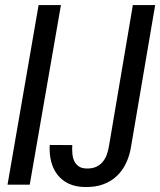

<svg xmlns="http://www.w3.org/2000/svg" viewBox="-20 -731 634 760"><path d="M97.7 0H9.8L132.8 -710.9H221.2ZM505.9 -710.9H594.2L500 -157.7Q494.6 -119.1 480.2 -87.9Q465.8 -56.6 442.9 -34.7Q419.9 -12.7 387.9 -1.2Q356 10.3 315.9 9.3Q278.8 8.8 251.7 -4.2Q224.6 -17.1 207.3 -39.6Q189.9 -62 182.4 -92Q174.8 -122.1 176.8 -157.2L266.1 -156.7Q265.1 -140.6 266.4 -124.3Q267.6 -107.9 273.4 -94.7Q279.3 -81.5 291 -73Q302.7 -64.5 322.8 -64Q344.7 -63.5 360.4 -70.6Q376 -77.6 386.7 -90.6Q397.5 -103.5 403.3 -120.6Q409.2 -137.7 412.1 -157.2Z"/></svg>

Font: Roboto Mono
Style: Italic
Weight: 400
Designer: Google
Version: Version 2.000985; 2015; ttfautohint (v1.3)